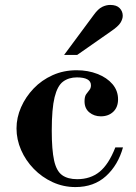

<svg xmlns="http://www.w3.org/2000/svg" viewBox="-20 -747 553 779"><path d="M286 12Q237 12 193.5 -8Q150 -28 117 -62Q84 -96 65.5 -138.5Q47 -181 47 -226Q47 -270 65.5 -312Q84 -354 116.5 -388Q149 -422 193.5 -442Q238 -462 291 -462Q337 -462 375.5 -447Q414 -432 436.5 -405.5Q459 -379 459 -344Q459 -312 439.5 -293.5Q420 -275 389 -275Q362 -275 342.5 -291Q323 -307 323 -336Q323 -355 329.5 -364.5Q336 -374 342.5 -381.5Q349 -389 349 -401Q349 -417 334.5 -425Q320 -433 292 -433Q259 -433 236 -416Q213 -399 201.5 -352.5Q190 -306 190 -217Q190 -139 199.5 -96Q209 -53 232 -36.5Q255 -20 293 -20Q347 -20 384 -50Q421 -80 448 -149H479Q459 -77 410 -32.5Q361 12 286 12ZM240 -524 360 -686Q378 -711 394.5 -719Q411 -727 427 -727Q453 -727 465.5 -714Q478 -701 478 -683Q478 -670 469 -655Q460 -640 429 -619L293 -524Z"/></svg>

Font: Libre Bodoni Medium
Style: Regular
Weight: 500
Designer: Pablo Impallari, Rodrigo Fuenzalida
Foundry: Impallari Type
Version: Version 2.005;gftools[0.9.23]